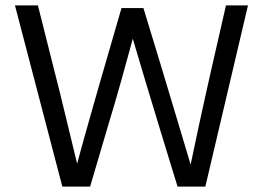

<svg xmlns="http://www.w3.org/2000/svg" viewBox="-20 -694 978 714"><path d="M513.4 -664H431.8L362.4 -424.4Q350.6 -383.8 337.5 -337.9Q324.4 -291.9 311.7 -247.2Q298.9 -202.5 288.8 -165.9Q278.7 -129.3 272.7 -107.2Q266.8 -85.1 266.8 -85.1Q266.8 -85.1 260.9 -109.6Q255.1 -134.1 245.4 -173.8Q235.7 -213.6 224.5 -259.9Q213.4 -306.2 202.7 -349.7Q192 -393.3 183.8 -424.4L121 -674H35.6L211.8 0H315.1L377.9 -213Q411 -322.7 431.9 -397.9Q452.8 -473.2 463.3 -511.6Q473.8 -550 473.8 -550Q473.8 -550 485.2 -511.7Q496.6 -473.4 519 -398.1Q541.5 -322.9 575 -213L640.3 0H743.6L902.2 -674H820.3L763 -423.1Q754.8 -387.1 744.9 -342.1Q735 -297.2 724.9 -251.4Q714.9 -205.7 706.9 -167.3Q699 -129 693.9 -105.4Q688.8 -81.9 688.8 -81.9Q688.8 -81.9 681.6 -106.2Q674.4 -130.5 662.7 -169.7Q650.9 -208.9 637.1 -254.9Q623.3 -300.9 609.9 -345.5Q596.6 -390 586.5 -423.6Z"/></svg>

Font: Hind Variable Light
Style: Regular
Weight: 300
Designer: Manushi Parikh, Satya Rajpurohit
Foundry: Indian Type Foundry
Version: Version 3.000